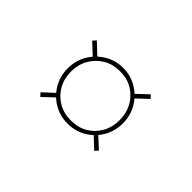

<svg xmlns="http://www.w3.org/2000/svg" viewBox="-41 -766 926 926"><g transform="rotate(45 421.5 -303.0)"><path d="M419 -112Q367 -112 324.5 -137Q282 -162 256.5 -205Q231 -248 231 -302Q231 -355 256.5 -398Q282 -441 324.5 -466.5Q367 -492 419 -492Q471 -492 513.5 -466.5Q556 -441 581.5 -398Q607 -355 607 -302Q607 -248 581.5 -205Q556 -162 513.5 -137Q471 -112 419 -112ZM235 -110 220 -127 284 -186 300 -171ZM291 -413 220 -479 235 -496 307 -428ZM419 -134Q469 -134 506 -156Q543 -178 564 -216Q585 -254 585 -302Q585 -349 564 -387Q543 -425 506 -447.5Q469 -470 419 -470Q371 -470 333.5 -447.5Q296 -425 274.5 -387Q253 -349 253 -302Q253 -254 274.5 -216Q296 -178 333.5 -156Q371 -134 419 -134ZM603 -110 537 -172 553 -187 618 -127ZM547 -413 531 -428 603 -496 618 -479Z"/></g></svg>

Font: Lexend Zetta Thin
Style: Regular
Weight: 250
Version: Version 1.007